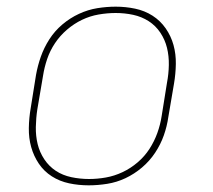

<svg xmlns="http://www.w3.org/2000/svg" viewBox="-20 -548 640 576"><path d="M246 8Q216 8 187.5 2Q159 -4 135.5 -19Q112 -34 96.5 -57Q81 -80 73.5 -107Q66 -134 66.5 -164Q67 -194 72 -223L88 -323Q93 -351 102.5 -378Q112 -405 128 -430Q144 -455 167 -474.5Q190 -494 217 -506.5Q244 -519 272 -523.5Q300 -528 327 -528Q357 -528 385.5 -522Q414 -516 437.5 -501Q461 -486 477 -463Q493 -440 500.5 -413Q508 -386 507.5 -356Q507 -326 502 -297L485 -197Q481 -169 471.5 -142Q462 -115 445.5 -90Q429 -65 406 -45.5Q383 -26 356.5 -13.5Q330 -1 301.5 3.5Q273 8 246 8ZM247 -11Q272 -11 297.5 -15.5Q323 -20 347.5 -31.5Q372 -43 393 -61Q414 -79 428.5 -101.5Q443 -124 452 -149Q461 -174 465 -200L481 -300Q486 -326 486.5 -353Q487 -380 481 -404.5Q475 -429 461 -450Q447 -471 426 -484.5Q405 -498 379.5 -503.5Q354 -509 327 -509Q302 -509 276 -504.5Q250 -500 226 -488.5Q202 -477 181 -459Q160 -441 145 -418.5Q130 -396 121.5 -371Q113 -346 109 -320L92 -220Q88 -194 87.5 -167Q87 -140 93 -115.5Q99 -91 113 -70Q127 -49 147.5 -35.5Q168 -22 194 -16.5Q220 -11 247 -11Z"/></svg>

Font: Iosevka Aile Thin Oblique
Style: Regular
Weight: 100
Italic angle: -9°
Designer: Belleve Invis
Foundry: Belleve Invis
Version: Version 31.1.0; ttfautohint (v1.8.4)